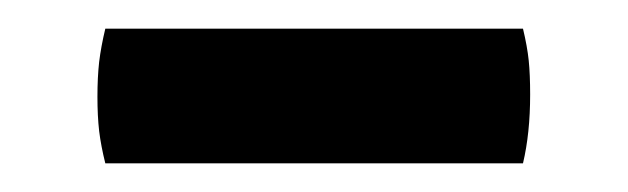

<svg xmlns="http://www.w3.org/2000/svg" viewBox="-20 -688 438 134"><path d="M53.5 -574Q50.5 -586 49.2 -596.5Q48 -607 48 -620.5Q48 -634 49.2 -644.8Q50.5 -655.5 53.5 -668H345Q348 -655.5 349 -645.8Q350 -636 350 -622Q350 -595 345 -574Z"/></svg>

Font: Signika Negative Light SemiBold
Style: Regular
Weight: 600
Version: Version 2.001